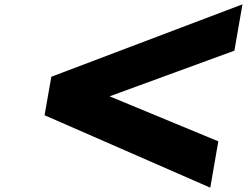

<svg xmlns="http://www.w3.org/2000/svg" viewBox="-20 -1066 1135 883"><path d="M216 -713 185 -536 947 -203 984 -416 484 -623 1058 -833 1095 -1046Z"/></svg>

Font: Hussar Dziwak
Style: Kur
Weight: 400
Version: Version 1.022